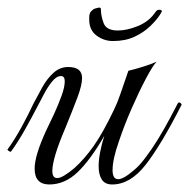

<svg xmlns="http://www.w3.org/2000/svg" viewBox="-22 -485 503 510"><path d="M109 5Q70 5 70 -37Q70 -72 101 -139Q110 -157 121.5 -182Q133 -207 141.5 -230.5Q150 -254 150 -269Q150 -283 140 -283Q128 -283 116 -268Q104 -253 94.5 -234.5Q85 -216 79 -205Q64 -176 45 -142Q26 -108 7 -82H6Q4 -82 0.5 -84.5Q-3 -87 -2 -88Q17 -114 35.5 -148Q54 -182 67 -210Q78 -231 90.5 -253.5Q103 -276 120 -291.5Q137 -307 159 -307Q196 -307 196 -278Q196 -259 184 -227Q172 -195 152 -146Q134 -104 125.5 -75.5Q117 -47 117 -31Q117 -12 130 -12Q144 -12 175 -38Q202 -62 227 -97.5Q252 -133 281 -194Q289 -210 297.5 -234.5Q306 -259 312.5 -278Q319 -297 319 -297Q336 -301 357 -307.5Q378 -314 394 -321Q384 -311 365.5 -276Q347 -241 327.5 -196.5Q308 -152 294 -110Q277 -62 277 -33Q277 -9 292 -9Q299 -9 309.5 -15Q320 -21 335 -34Q348 -45 359.5 -60Q371 -75 382 -91Q397 -113 413.5 -142Q430 -171 450 -210Q452 -213 453 -213Q456 -213 458.5 -210.5Q461 -208 460 -206Q406 -100 365 -47.5Q324 5 276 5Q257 5 248.5 -8Q240 -21 240 -43Q240 -60 244 -81Q248 -102 255 -124Q218 -60 184 -27.5Q150 5 109 5ZM278 -376Q254 -376 234.5 -390.5Q215 -405 215 -433Q215 -436 215 -440Q215 -444 216 -447Q217 -452 220 -455Q223 -458 227 -461Q232 -463 239 -464.5Q246 -466 246 -461Q246 -442 253.5 -423Q261 -404 291 -404Q315 -404 343.5 -415.5Q372 -427 388 -449Q393 -456 395 -457.5Q397 -459 400 -459Q408 -459 408 -455Q408 -454 403 -446Q394 -432 377 -415.5Q360 -399 335.5 -387.5Q311 -376 278 -376Z"/></svg>

Font: Mea Culpa
Style: Regular
Weight: 400
Designer: Robert E. Leuschke
Foundry: Robert E. Leuschke
Version: Version 1.010; ttfautohint (v1.8.3)